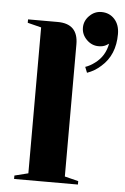

<svg xmlns="http://www.w3.org/2000/svg" viewBox="-54 -799 545 839"><g transform="rotate(5 218.5 -380.0)"><path d="M40 -15 100 -30V-670L40 -685V-700H170Q260 -700 260 -610V-30L320 -15V0H40ZM307 -515Q328 -522 349 -538Q392 -570 402 -625L389 -617Q376 -610 357 -610Q327 -610 304.5 -632.5Q282 -655 282 -685Q282 -715 304.5 -737.5Q327 -760 357 -760Q392 -760 414.5 -735.5Q437 -711 437 -670Q437 -578 377 -526Q351 -502 317 -490Z"/></g></svg>

Font: Yeseva One
Style: Regular
Weight: 400
Designer: Jovanny Lemonad
Foundry: Jovanny Lemonad
Version: Version 2.000